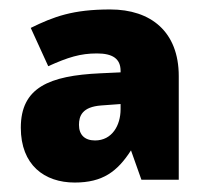

<svg xmlns="http://www.w3.org/2000/svg" viewBox="-20 -742 437 406"><path d="M213 -722C134 -722 94 -707 45 -683L82 -602C124 -621 150 -629 185 -629C218 -629 235 -618 235 -592V-589L192 -587C84 -582 24 -557 24 -472C24 -393 74 -356 138 -356C197 -356 228 -379 257 -424L279 -362H358V-581C358 -675 299 -722 213 -722ZM194 -519 235 -522V-511C235 -477 217 -445 181 -445C159 -445 147 -457 147 -478C147 -497 154 -516 194 -519Z"/></svg>

Font: Noto Sans Canadian Aboriginal Black
Style: Regular
Weight: 900
Designer: Monotype Design Team, Typotheque's Kevin King
Foundry: Monotype Imaging Inc.
Version: Version 2.004